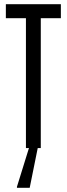

<svg xmlns="http://www.w3.org/2000/svg" viewBox="-20 -708 319 918"><path d="M104 0V-621H8V-688H271V-621H175V0ZM61 190V185L124 -18H163V-13L122 190Z"/></svg>

Font: Saira UltraCondensed Medium
Style: Regular
Weight: 500
Width: 1
Designer: Hector Gatti with collaboration of the Omnibus-Type team
Foundry: Omnibus-Type
Version: Version 1.101